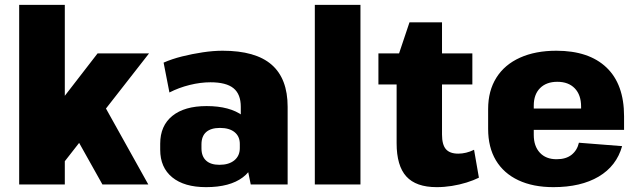

<svg xmlns="http://www.w3.org/2000/svg" viewBox="-20 -760 2632 791"><path d="M96 -170 382 -540H594L230 -74ZM59 -740H247V0H59ZM267 -241 402 -339 591 0H402Z M972 -201V-320Q972 -372 942 -396.5Q912 -421 847 -421Q806 -421 761.5 -410Q717 -399 678 -379L654 -502Q688 -517 730 -527.5Q772 -538 815.5 -544.5Q859 -551 897 -551Q1033 -551 1099 -493.5Q1165 -436 1165 -320V0H1013ZM829 11Q739 11 689.5 -29.5Q640 -70 640 -143V-168Q640 -242 690 -282.5Q740 -323 831 -323Q927 -323 980.5 -283Q1034 -243 1034 -170V-144Q1034 -70 980.5 -29.5Q927 11 829 11ZM884 -81Q923 -81 945.5 -99.5Q968 -118 968 -150V-167Q968 -198 946.5 -215.5Q925 -233 886 -233Q849 -233 829.5 -216Q810 -199 810 -165V-149Q810 -116 829 -98.5Q848 -81 884 -81Z M1465 -740V0H1277V-740Z M1779 11Q1694 11 1654 -33Q1614 -77 1614 -170V-510L1667 -668H1801V-206Q1801 -164 1817 -145.5Q1833 -127 1868 -127Q1884 -127 1900.5 -131Q1917 -135 1933 -143L1953 -28Q1931 -17 1902 -8Q1873 1 1841.5 6Q1810 11 1779 11ZM1539 -540H1926V-412H1539Z M2260 11Q2176 11 2115.5 -17.5Q2055 -46 2023 -99.5Q1991 -153 1991 -229V-311Q1991 -386 2025 -440Q2059 -494 2122.5 -522.5Q2186 -551 2272 -551Q2406 -551 2478.5 -482Q2551 -413 2551 -281V-225H2145V-313H2403L2374 -279V-321Q2374 -369 2348 -396Q2322 -423 2276 -423Q2231 -423 2205 -397Q2179 -371 2179 -325V-204Q2179 -158 2204 -131Q2229 -104 2273 -104Q2312 -104 2335 -122.5Q2358 -141 2365 -172L2543 -158Q2520 -76 2446.5 -32.5Q2373 11 2260 11Z"/></svg>

Font: Pathway Extreme SemiCondensed ExtraBold
Style: Regular
Weight: 800
Width: 4
Version: Version 1.001;gftools[0.9.26]